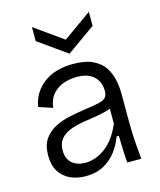

<svg xmlns="http://www.w3.org/2000/svg" viewBox="-114 -832 771 926"><g transform="rotate(-15 271.5 -369.0)"><path d="M199 12Q157 12 123 -3.5Q89 -19 69 -50.5Q49 -82 49 -131Q49 -181 70 -212Q91 -243 125.5 -260.5Q160 -278 200.5 -286.5Q241 -295 282 -301Q326 -307 350 -312.5Q374 -318 384 -329Q394 -340 394 -362Q394 -391 381.5 -413.5Q369 -436 344 -449Q319 -462 280 -462Q249 -462 217 -452Q185 -442 161.5 -417Q138 -392 132 -347L63 -370Q69 -406 86.5 -434.5Q104 -463 131.5 -484Q159 -505 196 -516Q233 -527 277 -527Q340 -527 378 -508.5Q416 -490 435 -460Q454 -430 461 -395Q468 -360 468 -327V-209Q468 -178 469 -141.5Q470 -105 473 -68Q476 -31 479 0H409Q406 -35 405 -68Q404 -101 403 -135H392Q378 -96 352.5 -62.5Q327 -29 289.5 -8.5Q252 12 199 12ZM215 -51Q238 -51 262.5 -59Q287 -67 311.5 -84.5Q336 -102 357 -130Q378 -158 395 -198V-296L423 -293Q408 -276 380.5 -267.5Q353 -259 319 -254Q285 -249 250.5 -243Q216 -237 187 -225.5Q158 -214 140.5 -193Q123 -172 123 -136Q123 -94 148.5 -72.5Q174 -51 215 -51ZM134 -750 276 -649 418 -750V-680L276 -579L134 -680Z"/></g></svg>

Font: Bricolage Grotesque Light
Style: Regular
Weight: 300
Designer: Mathieu Triay
Foundry: Atelier Triay
Version: Version 1.000;gftools[0.9.30]